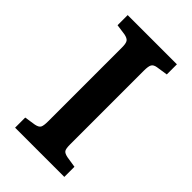

<svg xmlns="http://www.w3.org/2000/svg" viewBox="-215 -772 844 844"><g transform="rotate(45 207.0 -350.0)"><path d="M54 0V-63L106 -71Q126 -75 131.5 -85Q137 -95 137 -122V-582Q137 -607 130.5 -616.5Q124 -626 104 -630L54 -637V-700H360V-637L307 -629Q289 -626 283 -615.5Q277 -605 277 -578V-118Q277 -92 283 -83.5Q289 -75 309 -71L360 -63V0Z"/></g></svg>

Font: Literata SemiBold
Style: Regular
Weight: 600
Designer: Latin by Veronika Burian and Jose Scaglione. Greek by Irene Vlachou. Cyrillic by Vera Evstafieva.
Foundry: TypeTogether
Version: Version 3.103; ttfautohint (v1.8.4.7-5d5b);gftools[0.9.29]